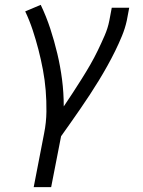

<svg xmlns="http://www.w3.org/2000/svg" viewBox="-20 -562 590 792"><path d="M119 210 162 -12Q171 -57 171.5 -101.5Q172 -146 168.5 -189Q165 -232 157 -274.5Q149 -317 138.5 -357.5Q128 -398 115 -437.5Q102 -477 84 -515L148 -542Q171 -494 187.5 -443.5Q204 -393 216.5 -340.5Q229 -288 236 -233.5Q243 -179 243 -123Q262 -151 280.5 -179.5Q299 -208 317 -236.5Q335 -265 352 -294.5Q369 -324 383.5 -354Q398 -384 411.5 -415Q425 -446 431 -477L441 -530H513L503 -477Q496 -445 483 -413.5Q470 -382 455 -351.5Q440 -321 423 -290.5Q406 -260 388 -230.5Q370 -201 351 -172Q332 -143 312 -114Q292 -85 272 -56.5Q252 -28 232 0L191 210Z"/></svg>

Font: Lode Term
Style: Italic
Weight: 400
Italic angle: -11°
Monospace: yes
Designer: Belleve Invis
Foundry: Belleve Invis
Version: Version 29.2.0